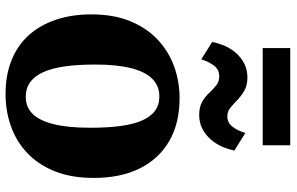

<svg xmlns="http://www.w3.org/2000/svg" viewBox="-194 -786 990 641"><g transform="rotate(90 300.5 -465.0)"><path d="M27.5 -275.5Q27.5 -350 50.2 -405.2Q73 -460.5 112 -497Q151 -533.5 201.2 -551.8Q251.5 -570 307 -570Q391 -570 450.5 -535.5Q510 -501 541.8 -437Q573.5 -373 573.5 -283.5Q573.5 -207.5 550.8 -152Q528 -96.5 489 -60.2Q450 -24 399.5 -6.5Q349 11 293.5 11Q231 11 181.8 -8.5Q132.5 -28 98.2 -65.2Q64 -102.5 45.8 -155.8Q27.5 -209 27.5 -275.5ZM303 -56.5Q337 -56.5 359.8 -79.5Q382.5 -102.5 394.2 -150.2Q406 -198 406 -272Q406 -327.5 400.5 -370.5Q395 -413.5 382.5 -443Q370 -472.5 350 -487.5Q330 -502.5 301 -502.5Q267 -502.5 243.2 -479.5Q219.5 -456.5 207.2 -409Q195 -361.5 195 -287Q195 -231 201 -188Q207 -145 220 -115.8Q233 -86.5 253.5 -71.5Q274 -56.5 303 -56.5ZM119.5 -679Q131 -734.5 163.2 -765.5Q195.5 -796.5 237.5 -796.5Q264.5 -796.5 282.2 -786.2Q300 -776 313.2 -763Q326.5 -750 338.8 -740Q351 -730 367 -729.5Q388.5 -729 402 -746Q415.5 -763 423.5 -789.5L482 -753Q471 -699.5 438.8 -667.5Q406.5 -635.5 363.5 -635.5Q336.5 -635.5 319.2 -645.5Q302 -655.5 289.8 -668.8Q277.5 -682 264.8 -692.2Q252 -702.5 234.5 -702.5Q212.5 -702.5 199.2 -685.8Q186 -669 177.5 -642.5ZM464.5 -939.5V-847.5H140V-939.5Z"/></g></svg>

Font: Merriweather ExtraBold
Style: Regular
Weight: 800
Version: Version 2.100